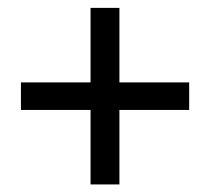

<svg xmlns="http://www.w3.org/2000/svg" viewBox="-20 -579 544 497"><path d="M214.4 -101.6V-294.4H34.2V-365.7H214.4V-558.6H289.1V-365.7H469.7V-294.4H289.1V-101.6Z"/></svg>

Font: Varta Light SemiBold
Style: Regular
Weight: 600
Version: Version 1.004